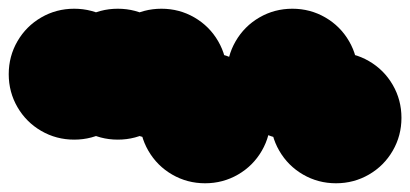

<svg xmlns="http://www.w3.org/2000/svg" viewBox="-320 -570 940 440"><g transform="rotate(90 150.0 -350.0)"><path d="M-50 -250Q-50 -291 -30 -325.5Q-10 -360 24.5 -380Q59 -400 100 -400Q141 -400 175.5 -380Q210 -360 230 -325.5Q250 -291 250 -250Q250 -209 230 -174.5Q210 -140 175.5 -120Q141 -100 100 -100Q59 -100 24.5 -120Q-10 -140 -30 -174.5Q-50 -209 -50 -250ZM-50 -50Q-50 -91 -30 -125.5Q-10 -160 24.5 -180Q59 -200 100 -200Q141 -200 175.5 -180Q210 -160 230 -125.5Q250 -91 250 -50Q250 -9 230 25.5Q210 60 175.5 80Q141 100 100 100Q59 100 24.5 80Q-10 60 -30 25.5Q-50 -9 -50 -50ZM50 -350Q50 -391 70 -425.5Q90 -460 124.5 -480Q159 -500 200 -500Q241 -500 275.5 -480Q310 -460 330 -425.5Q350 -391 350 -350Q350 -309 330 -274.5Q310 -240 275.5 -220Q241 -200 200 -200Q159 -200 124.5 -220Q90 -240 70 -274.5Q50 -309 50 -350ZM-50 -150Q-50 -191 -30 -225.5Q-10 -260 24.5 -280Q59 -300 100 -300Q141 -300 175.5 -280Q210 -260 230 -225.5Q250 -191 250 -150Q250 -109 230 -74.5Q210 -40 175.5 -20Q141 0 100 0Q59 0 24.5 -20Q-10 -40 -30 -74.5Q-50 -109 -50 -150ZM50 -650Q50 -691 70 -725.5Q90 -760 124.5 -780Q159 -800 200 -800Q241 -800 275.5 -780Q310 -760 330 -725.5Q350 -691 350 -650Q350 -609 330 -574.5Q310 -540 275.5 -520Q241 -500 200 -500Q159 -500 124.5 -520Q90 -540 70 -574.5Q50 -609 50 -650ZM-50 -550Q-50 -591 -30 -625.5Q-10 -660 24.5 -680Q59 -700 100 -700Q141 -700 175.5 -680Q210 -660 230 -625.5Q250 -591 250 -550Q250 -509 230 -474.5Q210 -440 175.5 -420Q141 -400 100 -400Q59 -400 24.5 -420Q-10 -440 -30 -474.5Q-50 -509 -50 -550Z"/></g></svg>

Font: TINY 5x3
Style: Regular
Weight: 400
Designer: Jack Halten Fahnestock
Foundry: Velvetyne Type Foundry
Version: Version 1.002